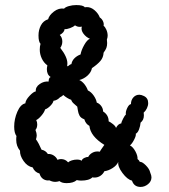

<svg xmlns="http://www.w3.org/2000/svg" viewBox="-20 -731 666 758"><path d="M573 -50Q578 -38 578 -31Q578 -15 564.5 -4Q551 7 535 7Q509 7 501 -18Q483 -22 463.5 -48Q444 -74 447 -92Q441 -78 424.5 -67.5Q408 -57 392 -55Q387 -44 376.5 -37Q366 -30 353 -30Q348 -30 345 -31Q332 -18 300 -18Q293 -18 283 -20Q270 -8 243 -8Q224 -8 215 -16Q206 -13 198 -13Q187 -13 175 -19Q162 -17 151 -24Q140 -31 136 -46Q117 -51 109 -70Q88 -74 73 -95.5Q58 -117 59 -136Q44 -154 44 -179Q44 -189 45 -194Q36 -206 36 -231Q36 -261 48.5 -290Q61 -319 80 -323Q81 -336 96.5 -352.5Q112 -369 121 -370Q120 -388 137 -399.5Q154 -411 172 -409Q172 -424 180 -427Q165 -436 165 -458Q165 -463 167 -473Q153 -483 145 -500Q137 -517 137 -535Q137 -548 140 -558Q132 -566 132 -591Q132 -613 141.5 -631Q151 -649 170 -655Q174 -671 193 -685.5Q212 -700 233 -697Q238 -703 252 -707Q266 -711 281 -711Q309 -711 315 -702Q318 -703 323 -703Q339 -703 353.5 -690.5Q368 -678 374 -662Q382 -657 386.5 -647.5Q391 -638 389 -629Q395 -625 400 -613.5Q405 -602 405 -590Q405 -583 402 -575L403 -561Q403 -550 400 -542Q397 -534 389 -523Q388 -504 376.5 -490.5Q365 -477 343 -462Q340 -446 326 -433Q312 -420 293 -415Q303 -411 312.5 -399.5Q322 -388 327 -374Q340 -368 350 -353.5Q360 -339 362 -326Q373 -322 380 -312Q387 -302 387 -291Q409 -277 409 -252Q416 -249 426 -241Q436 -233 438 -226Q446 -242 459 -244Q459 -249 466 -262.5Q473 -276 477 -279Q475 -289 482 -304Q489 -319 497 -320Q497 -336 506.5 -346.5Q516 -357 530 -357Q538 -357 548 -352Q565 -344 565 -324Q565 -314 560 -303.5Q555 -293 547 -286Q548 -282 548 -275Q548 -257 535 -247Q534 -234 529 -220.5Q524 -207 516 -203Q518 -196 509.5 -179.5Q501 -163 493 -157Q505 -151 514.5 -133.5Q524 -116 523 -103Q529 -99 532 -92Q541 -93 555.5 -78.5Q570 -64 573 -50ZM235 -616Q234 -603 216 -593Q226 -583 226 -567Q226 -553 218 -542Q246 -506 246 -481Q246 -475 245 -472Q245 -471 247 -469Q248 -469 252.5 -473Q257 -477 262 -478Q264 -491 274 -501Q284 -511 298 -516Q301 -533 312.5 -553.5Q324 -574 335 -578Q320 -584 309.5 -598Q299 -612 303 -626Q300 -625 294 -625Q285 -625 276 -631Q270 -625 256.5 -620Q243 -615 235 -616ZM328 -111Q333 -121 343 -127Q353 -133 364 -133Q371 -133 374 -132Q377 -138 382.5 -145.5Q388 -153 392 -159Q337 -193 333 -234Q318 -242 313 -260Q299 -265 294 -274.5Q289 -284 287.5 -295Q286 -306 285 -310Q280 -315 272 -321.5Q264 -328 261 -337Q254 -339 244.5 -345Q235 -351 230 -356Q224 -350 217 -347Q206 -335 191 -333Q190 -325 179.5 -314Q169 -303 158 -299Q155 -288 143.5 -274.5Q132 -261 123 -257Q127 -249 127 -240Q127 -226 120 -218Q125 -205 125 -197Q125 -190 122 -181Q133 -166 144 -140Q160 -137 169 -123Q181 -124 191.5 -117.5Q202 -111 207 -100Q213 -103 221 -103Q238 -103 249 -90Q254 -95 264 -98Q274 -101 284 -101Q297 -101 302 -96Q304 -103 313 -107.5Q322 -112 328 -111Z"/></svg>

Font: Pangolin
Style: Regular
Weight: 400
Designer: Kevin Burke
Foundry: Google, Inc.
Version: Version 1.101